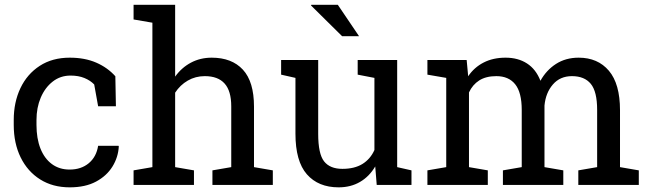

<svg xmlns="http://www.w3.org/2000/svg" viewBox="-20 -782 2757 812"><path d="M274.9 10.3Q203.1 10.3 149.9 -23.2Q96.7 -56.6 67.4 -116.2Q38.1 -175.8 38.1 -253.9V-274.4Q38.1 -349.6 66.4 -409.2Q94.7 -468.8 147.9 -503.4Q201.2 -538.1 274.9 -538.1Q338.9 -538.1 387 -517.1Q435.1 -496.1 467.8 -459.5L470.2 -332.5H395L378.4 -424.8Q361.8 -441.9 336.9 -452.1Q312 -462.4 278.3 -462.4Q235.4 -462.4 202.9 -437Q170.4 -411.6 152.3 -369.1Q134.3 -326.7 134.3 -274.4V-253.9Q134.3 -196.3 151.1 -153.8Q168 -111.3 199.5 -88.1Q231 -64.9 274.4 -64.9Q323.2 -64.9 355.5 -91.8Q387.7 -118.7 395 -165.5H481.4L482.4 -162.6Q480 -117.2 455.6 -77.6Q431.2 -38.1 386 -13.9Q340.8 10.3 274.9 10.3Z M544.9 0V-61.5L624.5 -75.2V-686L544.9 -699.7V-761.7H720.7V-458Q748 -496.1 787.6 -517.1Q827.1 -538.1 875.5 -538.1Q960.4 -538.1 1007.3 -487.3Q1054.2 -436.5 1054.2 -331.1V-75.2L1133.8 -61.5V0H878.4V-61.5L958 -75.2V-332Q958 -397.5 929.9 -428.7Q901.9 -460 846.2 -460Q806.6 -460 774.2 -441.2Q741.7 -422.4 720.7 -390.1V-75.2L800.3 -61.5V0Z M1412.1 10.3Q1326.2 10.3 1277.8 -44.9Q1229.5 -100.1 1229.5 -216.8V-452.6L1168.9 -466.3V-528.3H1229.5H1325.7V-215.8Q1325.7 -131.3 1350.6 -99.6Q1375.5 -67.9 1428.2 -67.9Q1479.5 -67.9 1512.9 -88.6Q1546.4 -109.4 1563.5 -147.5V-452.6L1492.7 -466.3V-528.3H1563.5H1659.7V-75.2L1720.2 -61.5V0H1573.2L1566.9 -78.1Q1542 -35.6 1502.7 -12.7Q1463.4 10.3 1412.1 10.3ZM1498.5 -628.9H1494.1H1426.8L1295.4 -758.8L1296.4 -761.7H1408.7Z M1787.6 0V-61.5L1867.2 -75.2V-452.6L1787.6 -466.3V-528.3H1953.6L1960 -459.5Q1985.4 -497.1 2025.4 -517.6Q2065.4 -538.1 2118.2 -538.1Q2170.9 -538.1 2208.7 -513.7Q2246.6 -489.3 2265.6 -440.4Q2290.5 -485.4 2331.5 -511.7Q2372.6 -538.1 2427.2 -538.1Q2508.3 -538.1 2555.2 -482.7Q2602.1 -427.2 2602.1 -315.9V-75.2L2681.6 -61.5V0H2425.8V-61.5L2505.4 -75.2V-316.9Q2505.4 -395 2478.5 -427.5Q2451.7 -460 2398.9 -460Q2348.6 -460 2318.1 -424.6Q2287.6 -389.2 2282.7 -335.4V-75.2L2362.3 -61.5V0H2106.9V-61.5L2186.5 -75.2V-316.9Q2186.5 -391.1 2158.9 -425.5Q2131.3 -460 2079.1 -460Q2035.2 -460 2006.8 -441.9Q1978.5 -423.8 1963.4 -391.1V-75.2L2043 -61.5V0Z"/></svg>

Font: Roboto Slab LO
Style: Regular
Weight: 400
Designer: Google
Version: Version 2.000